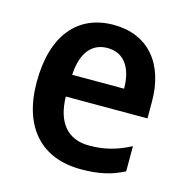

<svg xmlns="http://www.w3.org/2000/svg" viewBox="-88 -635 705 729"><g transform="rotate(15 264.5 -271.0)"><path d="M272 -552C132 -552 45 -452 45 -267C45 -89 137 10 292 10C362 10 411 -1 461 -27V-126C407 -98 360 -85 299 -85C215 -85 168 -140 166 -242H487V-308C487 -458 407 -552 272 -552ZM272 -461C340 -461 372 -406 372 -328H168C173 -418 212 -461 272 -461Z"/></g></svg>

Font: Noto Sans Kannada SemiCondensed SemiBold
Style: Regular
Weight: 600
Width: 4
Designer: Jelle Bosma - Monotype Design Team
Foundry: Monotype Imaging Inc.
Version: Version 2.005